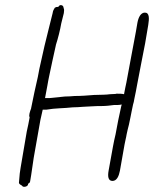

<svg xmlns="http://www.w3.org/2000/svg" viewBox="-20 -705 598 746"><path d="M84 -194 60 -53C57 -37 56 -24 55 -11L54 0V1C52 9 58 12 65 16L66 17C69 24 87 21 89 12V9C93 7 96 5 97 0L101 -24C104 -45 107 -67 111 -92L137 -239L146 -279H161C194 -285 229 -284 263 -288H264C276 -288 289 -289 302 -290L340 -292C353 -293 365 -293 376 -293C391 -293 409 -295 423 -297H436C442 -297 448 -298 453 -299L451 -292C442 -253 436 -221 429 -183C425 -167 422 -152 419 -136L402 -42C398 -20 400 -2 417 -2C434 -2 442 -21 446 -42L464 -144C466 -157 470 -169 472 -183C474 -195 478 -208 481 -221C485 -238 488 -256 492 -275L497 -299C499 -305 501 -313 502 -321C506 -340 510 -359 513 -377C523 -431 534 -485 544 -537L556 -608C560 -633 561 -656 543 -656C527 -656 518 -638 514 -617L508 -582C496 -516 483 -451 471 -384C469 -372 465 -359 463 -345L462 -339C453 -341 445 -341 433 -341L429 -340H428C423 -340 416 -339 408 -339C400 -338 390 -337 382 -337C370 -337 358 -336 345 -336C321 -334 295 -332 270 -332C257 -331 246 -330 232 -330C214 -328 192 -326 173 -324H155L164 -372C166 -386 169 -398 171 -409C181 -455 187 -486 197 -529V-530C205 -554 214 -590 218 -614L228 -654C229 -661 230 -670 227 -674C227 -682 221 -686 215 -685C211 -685 209 -681 206 -678H203C200 -678 198 -678 193 -675C189 -669 186 -663 185 -657V-656C175 -614 163 -570 153 -527L140 -469C135 -449 131 -428 127 -406C118 -367 109 -326 101 -285V-284C96 -271 91 -255 95 -250V-248C92 -230 88 -212 84 -194ZM492 -275Z"/></svg>

Font: Scribbler
Style: LtIta
Weight: 300
Designer: Mew Too
Foundry: Cannot Into Space Fonts
Version: Version 1.001